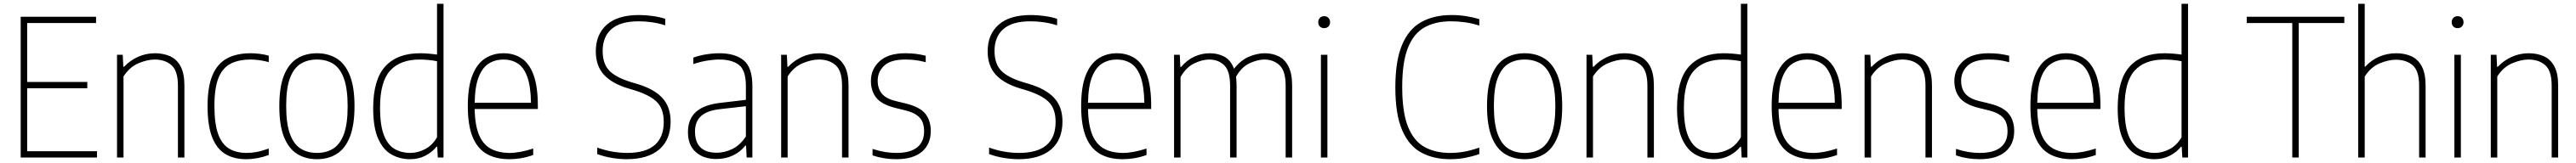

<svg xmlns="http://www.w3.org/2000/svg" viewBox="-20 -828 13514 857"><path d="M88.5 0V-740H484V-707H122.5V-397H438V-364H122.5V-33H489V0Z M594 0V-540H624L627 -477H631Q662.5 -510.5 704.2 -529.2Q746 -548 793 -548Q837.5 -548 872.5 -532.2Q907.5 -516.5 927.5 -479.2Q947.5 -442 947.5 -378.5V0H913.5V-378Q913.5 -455 880 -485Q846.5 -515 791.5 -515Q753.5 -515 706.8 -495.5Q660 -476 628 -426V0Z M1271.5 9Q1207 9 1161.8 -18.5Q1116.5 -46 1092.8 -107.2Q1069 -168.5 1069 -270Q1069 -371.5 1094.8 -432.5Q1120.5 -493.5 1170.8 -520.8Q1221 -548 1294.5 -548Q1317 -548 1341.8 -545Q1366.5 -542 1390 -535.5V-501.5Q1364 -508.5 1339.5 -511.8Q1315 -515 1296 -515Q1232 -515 1189.5 -492.8Q1147 -470.5 1126 -417.5Q1105 -364.5 1105 -272Q1105 -178.5 1124.2 -124.2Q1143.5 -70 1181.5 -47Q1219.5 -24 1275.5 -24Q1299.5 -24 1327.5 -29.2Q1355.5 -34.5 1390 -47V-13Q1330 9 1271.5 9Z M1643 9Q1584 9 1539.5 -18.5Q1495 -46 1470.2 -107.5Q1445.5 -169 1445.5 -270Q1445.5 -370.5 1470 -431.8Q1494.5 -493 1539 -520.5Q1583.5 -548 1643 -548Q1702 -548 1746.2 -520.8Q1790.5 -493.5 1815.2 -432.2Q1840 -371 1840 -270Q1840 -169.5 1815.5 -108Q1791 -46.5 1746.8 -18.8Q1702.5 9 1643 9ZM1643 -24Q1692 -24 1728 -46.5Q1764 -69 1784 -122.2Q1804 -175.5 1804 -268.5Q1804 -362.5 1784 -416.5Q1764 -470.5 1728 -492.8Q1692 -515 1643 -515Q1594 -515 1557.8 -492.8Q1521.5 -470.5 1501.5 -417.5Q1481.5 -364.5 1481.5 -272Q1481.5 -177.5 1501.5 -123.2Q1521.5 -69 1557.8 -46.5Q1594 -24 1643 -24Z M2131.5 9Q2078 9 2034 -15.8Q1990 -40.5 1964 -99Q1938 -157.5 1938 -259Q1938 -409.5 2001.2 -478.8Q2064.5 -548 2183 -548Q2205 -548 2228.8 -546Q2252.5 -544 2273 -541V-808H2307V0H2277L2274 -56.5H2270Q2248.5 -29 2212.8 -10Q2177 9 2131.5 9ZM2132.5 -24Q2172.5 -24 2210.8 -44.2Q2249 -64.5 2273 -106.5V-506Q2255 -510 2229.8 -512.5Q2204.5 -515 2181.5 -515Q2080 -515 2027 -456.8Q1974 -398.5 1974 -263Q1974 -168 1994.8 -116.2Q2015.5 -64.5 2051.5 -44.2Q2087.5 -24 2132.5 -24Z M2652.5 9Q2582.5 9 2534 -18.5Q2485.5 -46 2460 -107.2Q2434.5 -168.5 2434.5 -270Q2434.5 -371 2458.5 -432Q2482.5 -493 2524.8 -520.5Q2567 -548 2622 -548Q2677 -548 2717.5 -520.8Q2758 -493.5 2780 -432.5Q2802 -371.5 2802 -270V-255H2470.5Q2472 -169 2493.5 -118.2Q2515 -67.5 2555.8 -45.8Q2596.5 -24 2654.5 -24Q2706 -24 2777.5 -47V-13Q2743 -1 2712.5 4Q2682 9 2652.5 9ZM2621.5 -515Q2578.5 -515 2545 -494.2Q2511.5 -473.5 2491.8 -424Q2472 -374.5 2470.5 -288H2766Q2764.5 -374.5 2746.5 -424Q2728.5 -473.5 2696.5 -494.2Q2664.5 -515 2621.5 -515Z M3268 9Q3233 9 3192.2 2.5Q3151.5 -4 3113.5 -18V-52Q3156 -37 3195.2 -30.5Q3234.5 -24 3270.5 -24Q3462.5 -24 3462.5 -187.5Q3462.5 -256.5 3425.5 -292.8Q3388.5 -329 3305 -354.5L3276.5 -363Q3191.5 -388.5 3148.8 -435Q3106 -481.5 3106 -558Q3106 -647 3163.5 -698Q3221 -749 3332.5 -749Q3366 -749 3403.2 -744Q3440.5 -739 3470.5 -729V-695Q3434.5 -706 3400 -711Q3365.5 -716 3330.5 -716Q3235.5 -716 3188.8 -675.5Q3142 -635 3142 -560Q3142 -493.5 3176.5 -457Q3211 -420.5 3292 -396L3320.5 -387.5Q3410.5 -361 3454.5 -313.8Q3498.5 -266.5 3498.5 -189Q3498.5 -93 3438.5 -42Q3378.5 9 3268 9Z M3739 8Q3671.5 8 3630.5 -28.5Q3589.5 -65 3589.5 -133.5Q3589.5 -201.5 3631.2 -239.5Q3673 -277.5 3761.5 -287.5L3893.5 -303V-375.5Q3893.5 -458.5 3857 -486.8Q3820.5 -515 3753.5 -515Q3725 -515 3689.5 -509.2Q3654 -503.5 3617.5 -491V-525Q3646.5 -536 3683.8 -542Q3721 -548 3754 -548Q3836.5 -548 3882 -510.8Q3927.5 -473.5 3927.5 -375V0H3897.5L3894.5 -62.5H3890.5Q3864 -28.5 3824.5 -10.2Q3785 8 3739 8ZM3626.5 -137Q3626.5 -25 3741.5 -25Q3780.5 -25 3821 -44Q3861.5 -63 3893.5 -110.5V-269.5L3760.5 -254.5Q3690 -247 3658.2 -217.8Q3626.5 -188.5 3626.5 -137Z M4078.5 0V-540H4108.5L4111.5 -477H4115.5Q4147 -510.5 4188.8 -529.2Q4230.5 -548 4277.5 -548Q4322 -548 4357 -532.2Q4392 -516.5 4412 -479.2Q4432 -442 4432 -378.5V0H4398V-378Q4398 -455 4364.5 -485Q4331 -515 4276 -515Q4238 -515 4191.2 -495.5Q4144.5 -476 4112.5 -426V0Z M4682.5 9Q4617.5 9 4558 -11V-45Q4594.5 -33.5 4624 -28.8Q4653.5 -24 4683.5 -24Q4755.5 -24 4792 -53.2Q4828.5 -82.5 4828.5 -137Q4828.5 -185 4804.8 -210Q4781 -235 4731 -247.5L4676 -261Q4605.5 -279 4577.5 -314.2Q4549.5 -349.5 4549.5 -402.5Q4549.5 -464.5 4595 -506.2Q4640.5 -548 4730 -548Q4759.5 -548 4785.5 -544.8Q4811.5 -541.5 4837 -535V-501Q4807 -509 4782.2 -512Q4757.5 -515 4730 -515Q4653.5 -515 4619.2 -482.8Q4585 -450.5 4585 -404Q4585 -362 4606.8 -335.8Q4628.5 -309.5 4678.5 -297L4734 -283.5Q4808 -265 4835.8 -229Q4863.5 -193 4863.5 -139.5Q4863.5 -70 4817.2 -30.5Q4771 9 4682.5 9Z M5324 9Q5289 9 5248.2 2.5Q5207.5 -4 5169.5 -18V-52Q5212 -37 5251.2 -30.5Q5290.5 -24 5326.5 -24Q5518.5 -24 5518.5 -187.5Q5518.5 -256.5 5481.5 -292.8Q5444.5 -329 5361 -354.5L5332.5 -363Q5247.5 -388.5 5204.8 -435Q5162 -481.5 5162 -558Q5162 -647 5219.5 -698Q5277 -749 5388.5 -749Q5422 -749 5459.2 -744Q5496.5 -739 5526.5 -729V-695Q5490.5 -706 5456 -711Q5421.5 -716 5386.5 -716Q5291.5 -716 5244.8 -675.5Q5198 -635 5198 -560Q5198 -493.5 5232.5 -457Q5267 -420.5 5348 -396L5376.5 -387.5Q5466.5 -361 5510.5 -313.8Q5554.5 -266.5 5554.5 -189Q5554.5 -93 5494.5 -42Q5434.5 9 5324 9Z M5870.5 9Q5800.5 9 5752 -18.5Q5703.5 -46 5678 -107.2Q5652.5 -168.5 5652.5 -270Q5652.5 -371 5676.5 -432Q5700.5 -493 5742.8 -520.5Q5785 -548 5840 -548Q5895 -548 5935.5 -520.8Q5976 -493.5 5998 -432.5Q6020 -371.5 6020 -270V-255H5688.5Q5690 -169 5711.5 -118.2Q5733 -67.5 5773.8 -45.8Q5814.5 -24 5872.5 -24Q5924 -24 5995.5 -47V-13Q5961 -1 5930.5 4Q5900 9 5870.5 9ZM5839.5 -515Q5796.5 -515 5763 -494.2Q5729.5 -473.5 5709.8 -424Q5690 -374.5 5688.5 -288H5984Q5982.5 -374.5 5964.5 -424Q5946.5 -473.5 5914.5 -494.2Q5882.5 -515 5839.5 -515Z M6140 0V-540H6170L6173 -476H6177Q6208 -513 6247 -530.5Q6286 -548 6327.5 -548Q6370.5 -548 6404.2 -529.8Q6438 -511.5 6454.5 -466.5Q6491.5 -513 6534.2 -530.5Q6577 -548 6615.5 -548Q6656 -548 6688.5 -532.2Q6721 -516.5 6740.2 -479Q6759.5 -441.5 6759.5 -377.5V0H6725.5V-377Q6725.5 -455 6693.5 -485Q6661.5 -515 6613 -515Q6580 -515 6537.5 -496Q6495 -477 6465 -424.5Q6468 -403 6468 -377.5V0H6434V-377Q6434 -455 6403 -485Q6372 -515 6324 -515Q6288.5 -515 6246 -494.8Q6203.5 -474.5 6174 -423V0Z M6910.5 0V-540H6944.5V0ZM6927.5 -680Q6914 -680 6905.2 -688.5Q6896.5 -697 6896.5 -711Q6896.5 -725.5 6905.2 -734.2Q6914 -743 6927.5 -743Q6941 -743 6949.8 -734.2Q6958.5 -725.5 6958.5 -711Q6958.5 -697 6949.8 -688.5Q6941 -680 6927.5 -680Z M7588 9Q7501.5 9 7437 -26Q7372.5 -61 7336.8 -143.5Q7301 -226 7301 -369Q7301 -508.5 7336.2 -592Q7371.5 -675.5 7437.5 -712.2Q7503.5 -749 7595.5 -749Q7669 -749 7741.5 -727.5V-693.5Q7702 -706 7665.8 -711Q7629.5 -716 7592 -716Q7511 -716 7454 -684Q7397 -652 7367 -576.5Q7337 -501 7337 -371Q7337 -236.5 7367.8 -161Q7398.5 -85.5 7454.8 -54.8Q7511 -24 7587.5 -24Q7626.5 -24 7662.5 -30.5Q7698.5 -37 7741.5 -52V-18Q7707.5 -6 7669.5 1.5Q7631.5 9 7588 9Z M7979.5 9Q7920.5 9 7876 -18.5Q7831.5 -46 7806.8 -107.5Q7782 -169 7782 -270Q7782 -370.5 7806.5 -431.8Q7831 -493 7875.5 -520.5Q7920 -548 7979.5 -548Q8038.5 -548 8082.8 -520.8Q8127 -493.5 8151.8 -432.2Q8176.5 -371 8176.5 -270Q8176.5 -169.5 8152 -108Q8127.5 -46.5 8083.2 -18.8Q8039 9 7979.5 9ZM7979.5 -24Q8028.5 -24 8064.5 -46.5Q8100.5 -69 8120.5 -122.2Q8140.5 -175.5 8140.5 -268.5Q8140.5 -362.5 8120.5 -416.5Q8100.5 -470.5 8064.5 -492.8Q8028.5 -515 7979.5 -515Q7930.5 -515 7894.2 -492.8Q7858 -470.5 7838 -417.5Q7818 -364.5 7818 -272Q7818 -177.5 7838 -123.2Q7858 -69 7894.2 -46.5Q7930.5 -24 7979.5 -24Z M8304 0V-540H8334L8337 -477H8341Q8372.5 -510.5 8414.2 -529.2Q8456 -548 8503 -548Q8547.5 -548 8582.5 -532.2Q8617.5 -516.5 8637.5 -479.2Q8657.5 -442 8657.5 -378.5V0H8623.5V-378Q8623.5 -455 8590 -485Q8556.5 -515 8501.5 -515Q8463.5 -515 8416.8 -495.5Q8370 -476 8338 -426V0Z M8972.5 9Q8919 9 8875 -15.8Q8831 -40.5 8805 -99Q8779 -157.5 8779 -259Q8779 -409.5 8842.2 -478.8Q8905.5 -548 9024 -548Q9046 -548 9069.8 -546Q9093.5 -544 9114 -541V-808H9148V0H9118L9115 -56.5H9111Q9089.5 -29 9053.8 -10Q9018 9 8972.5 9ZM8973.5 -24Q9013.5 -24 9051.8 -44.2Q9090 -64.5 9114 -106.5V-506Q9096 -510 9070.8 -512.5Q9045.5 -515 9022.5 -515Q8921 -515 8868 -456.8Q8815 -398.5 8815 -263Q8815 -168 8835.8 -116.2Q8856.5 -64.5 8892.5 -44.2Q8928.5 -24 8973.5 -24Z M9493.5 9Q9423.5 9 9375 -18.5Q9326.5 -46 9301 -107.2Q9275.5 -168.5 9275.5 -270Q9275.5 -371 9299.5 -432Q9323.5 -493 9365.8 -520.5Q9408 -548 9463 -548Q9518 -548 9558.5 -520.8Q9599 -493.5 9621 -432.5Q9643 -371.5 9643 -270V-255H9311.5Q9313 -169 9334.5 -118.2Q9356 -67.5 9396.8 -45.8Q9437.5 -24 9495.5 -24Q9547 -24 9618.5 -47V-13Q9584 -1 9553.5 4Q9523 9 9493.5 9ZM9462.5 -515Q9419.5 -515 9386 -494.2Q9352.5 -473.5 9332.8 -424Q9313 -374.5 9311.5 -288H9607Q9605.5 -374.5 9587.5 -424Q9569.5 -473.5 9537.5 -494.2Q9505.5 -515 9462.5 -515Z M9763 0V-540H9793L9796 -477H9800Q9831.5 -510.5 9873.2 -529.2Q9915 -548 9962 -548Q10006.5 -548 10041.5 -532.2Q10076.5 -516.5 10096.5 -479.2Q10116.5 -442 10116.5 -378.5V0H10082.5V-378Q10082.5 -455 10049 -485Q10015.5 -515 9960.5 -515Q9922.5 -515 9875.8 -495.5Q9829 -476 9797 -426V0Z M10367 9Q10302 9 10242.5 -11V-45Q10279 -33.5 10308.5 -28.8Q10338 -24 10368 -24Q10440 -24 10476.5 -53.2Q10513 -82.5 10513 -137Q10513 -185 10489.2 -210Q10465.5 -235 10415.5 -247.5L10360.5 -261Q10290 -279 10262 -314.2Q10234 -349.5 10234 -402.5Q10234 -464.5 10279.5 -506.2Q10325 -548 10414.5 -548Q10444 -548 10470 -544.8Q10496 -541.5 10521.5 -535V-501Q10491.5 -509 10466.8 -512Q10442 -515 10414.5 -515Q10338 -515 10303.8 -482.8Q10269.5 -450.5 10269.5 -404Q10269.5 -362 10291.2 -335.8Q10313 -309.5 10363 -297L10418.5 -283.5Q10492.5 -265 10520.2 -229Q10548 -193 10548 -139.5Q10548 -70 10501.8 -30.5Q10455.5 9 10367 9Z M10851 9Q10781 9 10732.5 -18.5Q10684 -46 10658.5 -107.2Q10633 -168.5 10633 -270Q10633 -371 10657 -432Q10681 -493 10723.2 -520.5Q10765.5 -548 10820.5 -548Q10875.5 -548 10916 -520.8Q10956.5 -493.5 10978.5 -432.5Q11000.5 -371.5 11000.5 -270V-255H10669Q10670.5 -169 10692 -118.2Q10713.5 -67.5 10754.2 -45.8Q10795 -24 10853 -24Q10904.5 -24 10976 -47V-13Q10941.5 -1 10911 4Q10880.5 9 10851 9ZM10820 -515Q10777 -515 10743.5 -494.2Q10710 -473.5 10690.2 -424Q10670.5 -374.5 10669 -288H10964.5Q10963 -374.5 10945 -424Q10927 -473.5 10895 -494.2Q10863 -515 10820 -515Z M11284.5 9Q11231 9 11187 -15.8Q11143 -40.5 11117 -99Q11091 -157.5 11091 -259Q11091 -409.5 11154.2 -478.8Q11217.5 -548 11336 -548Q11358 -548 11381.8 -546Q11405.5 -544 11426 -541V-808H11460V0H11430L11427 -56.5H11423Q11401.5 -29 11365.8 -10Q11330 9 11284.5 9ZM11285.5 -24Q11325.5 -24 11363.8 -44.2Q11402 -64.5 11426 -106.5V-506Q11408 -510 11382.8 -512.5Q11357.5 -515 11334.5 -515Q11233 -515 11180 -456.8Q11127 -398.5 11127 -263Q11127 -168 11147.8 -116.2Q11168.5 -64.5 11204.5 -44.2Q11240.5 -24 11285.5 -24Z M12007 0V-707H11768V-740H12280V-707H12041V0Z M12353 0V-808H12387V-477.5H12390Q12423 -513.5 12464.8 -530.8Q12506.5 -548 12552.5 -548Q12597 -548 12631.8 -532.2Q12666.5 -516.5 12686.5 -479Q12706.5 -441.5 12706.5 -377.5V0H12672.5V-378.5Q12672.5 -455.5 12638.8 -484.8Q12605 -514 12550.5 -514Q12511 -514 12464.8 -494.5Q12418.5 -475 12387 -425.5V0Z M12857.5 0V-540H12891.5V0ZM12874.5 -680Q12861 -680 12852.2 -688.5Q12843.5 -697 12843.5 -711Q12843.5 -725.5 12852.2 -734.2Q12861 -743 12874.5 -743Q12888 -743 12896.8 -734.2Q12905.5 -725.5 12905.5 -711Q12905.5 -697 12896.8 -688.5Q12888 -680 12874.5 -680Z M13048.5 0V-540H13078.5L13081.5 -477H13085.5Q13117 -510.5 13158.8 -529.2Q13200.5 -548 13247.5 -548Q13292 -548 13327 -532.2Q13362 -516.5 13382 -479.2Q13402 -442 13402 -378.5V0H13368V-378Q13368 -455 13334.5 -485Q13301 -515 13246 -515Q13208 -515 13161.2 -495.5Q13114.5 -476 13082.5 -426V0Z"/></svg>

Font: Encode Sans Semi Condensed Thin
Style: Regular
Weight: 100
Width: 4
Designer: Multiple Designers
Foundry: Impallari Type
Version: Version 3.000; ttfautohint (v1.8.3) -l 8 -r 50 -G 200 -x 14 